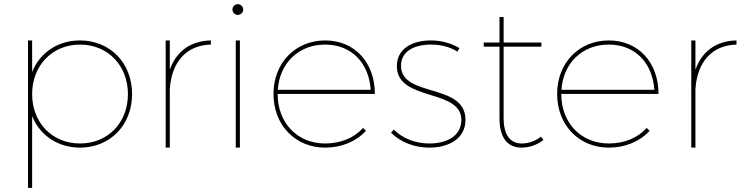

<svg xmlns="http://www.w3.org/2000/svg" viewBox="-20 -712 3582 926"><path d="M366 -517C258 -517 172 -457 135 -365V-517H115V194H135V-152C172 -60 258 0 366 0C511 0 617 -109 617 -258C617 -408 511 -517 366 -517ZM366 -20C232 -20 135 -120 135 -258C135 -396 232 -497 366 -497C500 -497 597 -396 597 -258C597 -120 500 -20 366 -20Z M799 -376V-517H779V0H799V-283C808 -415 880 -494 997 -497V-517C899 -515 830 -464 799 -376Z M1127 -692C1113 -692 1101 -680 1101 -666C1101 -652 1113 -640 1127 -640C1141 -640 1153 -652 1153 -666C1153 -680 1141 -692 1127 -692ZM1117 -517V0H1137V-517Z M1548 -20C1415 -20 1319 -118 1319 -259H1788C1788 -409 1692 -517 1548 -517C1405 -517 1299 -409 1299 -259C1299 -108 1405 0 1548 0C1628 0 1698 -30 1745 -81L1731 -95C1688 -47 1623 -20 1548 -20ZM1548 -497C1676 -497 1759 -408 1768 -279H1320C1328 -408 1421 -497 1548 -497Z M2186 -463 2196 -480C2158 -502 2113 -517 2058 -517C1969 -517 1894 -478 1894 -393C1894 -219 2211 -288 2205 -129C2202 -54 2132 -20 2051 -20C1983 -20 1923 -44 1879 -87L1866 -72C1912 -26 1979 0 2051 0C2141 0 2225 -41 2225 -134C2225 -314 1914 -240 1914 -395C1914 -465 1978 -497 2059 -497C2110 -497 2153 -484 2186 -463Z M2589 -53C2563 -32 2531 -21 2499 -20C2440 -19 2409 -62 2409 -142V-487H2591V-507H2409V-630H2389V-507H2313V-487H2389V-142C2389 -48 2427 1 2499 0C2536 -1 2571 -14 2601 -37Z M2916 -20C2783 -20 2687 -118 2687 -259H3156C3156 -409 3060 -517 2916 -517C2773 -517 2667 -409 2667 -259C2667 -108 2773 0 2916 0C2996 0 3066 -30 3113 -81L3099 -95C3056 -47 2991 -20 2916 -20ZM2916 -497C3044 -497 3127 -408 3136 -279H2688C2696 -408 2789 -497 2916 -497Z M3334 -376V-517H3314V0H3334V-283C3343 -415 3415 -494 3532 -497V-517C3434 -515 3365 -464 3334 -376Z"/></svg>

Font: Montserrat Thin
Style: Regular
Weight: 250
Designer: Julieta Ulanovsky
Foundry: Julieta Ulanovsky
Version: Version 4.000